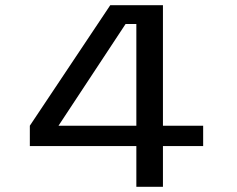

<svg xmlns="http://www.w3.org/2000/svg" viewBox="-20 -720 915 740"><path d="M505.5 0V-157H95V-235.5L405 -700H608V-235.5H763V-157H608V0ZM205.5 -235.5H505.5V-627.5H464Z"/></svg>

Font: Trispace SemiExpanded
Style: Regular
Weight: 400
Width: 6
Designer: Tyler Finck
Foundry: Etcetera Type Company
Version: Version 1.210; ttfautohint (v1.8.3)